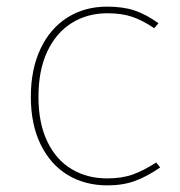

<svg xmlns="http://www.w3.org/2000/svg" viewBox="-20 -549 544 579"><path d="M458 -479 445 -464Q411 -487 379.5 -498Q348 -509 304 -509Q243 -509 196 -479.5Q149 -450 122.5 -393.5Q96 -337 96 -257Q96 -178 122.5 -122.5Q149 -67 196 -39Q243 -11 303 -11Q348 -11 381 -23Q414 -35 451 -59L463 -44Q424 -17 387.5 -3.5Q351 10 304 10Q236 10 184 -21.5Q132 -53 102.5 -113.5Q73 -174 73 -257Q73 -340 102 -401.5Q131 -463 183 -496Q235 -529 303 -529Q351 -529 385.5 -517.5Q420 -506 458 -479Z"/></svg>

Font: Fira Sans Thin
Style: Regular
Weight: 100
Designer: bBox Type GmbH & Carrois Corporate GbR & Edenspiekermann AG
Foundry: bBox Type GmbH & Carrois Corporate GbR & Edenspiekermann AG
Version: Version 4.301